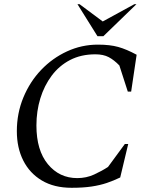

<svg xmlns="http://www.w3.org/2000/svg" viewBox="-20 -882 709 912"><path d="M320 10Q237 10 179 -24.5Q121 -59 90.5 -119.5Q60 -180 60 -259Q60 -344 91 -419Q122 -494 175.5 -550Q229 -606 298.5 -638Q368 -670 445 -670Q502 -670 541.5 -659Q581 -648 629 -622L603 -447H587L547 -571Q522 -597 496.5 -610.5Q471 -624 433 -624Q365 -624 313 -597Q261 -570 225.5 -522.5Q190 -475 171.5 -414.5Q153 -354 153 -286Q153 -168 207.5 -102Q262 -36 347 -36Q390 -36 427 -53Q464 -70 493 -89L573 -198H589L551 -39Q520 -24 487.5 -13Q455 -2 415 4Q375 10 320 10ZM443 -710 348 -862H358L468 -780L618 -862H628L471 -710Z"/></svg>

Font: Spectral
Style: Italic
Weight: 400
Italic angle: -10°
Designer: Jean-Baptiste Levee
Foundry: Production Type
Version: Version 2.001